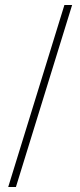

<svg xmlns="http://www.w3.org/2000/svg" viewBox="-20 -742 323 772"><path d="M239 -722 13 10H44L270 -722Z"/></svg>

Font: Sprat
Style: Regular
Weight: 400
Designer: Ethan Nakache
Foundry: Collletttivo
Version: Version 2.000;Glyphs 3.2 (3217)